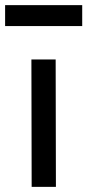

<svg xmlns="http://www.w3.org/2000/svg" viewBox="-39 -732 342 752"><path d="M84 -499H179L180 0H85ZM-19 -712H283V-630H-19Z"/></svg>

Font: Panefresco 600wt
Style: Regular
Weight: 600
Designer: Campivisivi
Foundry: Campivisivi & Chank Co
Version: Version 1.001